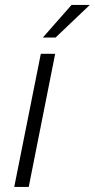

<svg xmlns="http://www.w3.org/2000/svg" viewBox="-20 -742 376 762"><path d="M94 0H36.5L142 -528.5H199ZM200.5 -593H150L264 -722.5H336.5Z"/></svg>

Font: Roberto Sans Light
Style: Italic
Weight: 300
Italic angle: -11°
Designer: Google
Version: Version 1.00;June 11, 2020;FontCreator 12.0.0.2522 64-bit; t